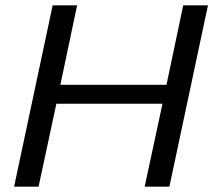

<svg xmlns="http://www.w3.org/2000/svg" viewBox="-20 -702 802 722"><path d="M270 -682 207 -383H606L669 -682H762L617 0H524L591 -312H192L125 0H33L178 -682Z"/></svg>

Font: New Athena Unicode
Style: Italic
Weight: 400
Designer: J. Rusten 1997; rev. by R. Hancock 2001, 2002, rev. by D. Mastronarde 2002-2019
Foundry: Society for Classical Studies (formerly American Philological Association)
Version: Version 5.008